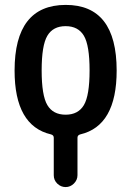

<svg xmlns="http://www.w3.org/2000/svg" viewBox="-20 -550 540 790"><path d="M325.2 -402.8Q301.8 -442.4 250 -442.4Q198.2 -442.4 174.8 -402.8Q151.4 -363.3 151.4 -260.3Q151.4 -157.2 174.8 -117.7Q198.2 -78.1 250 -78.1Q301.8 -78.1 325.2 -117.7Q348.6 -157.2 348.6 -260.3Q348.6 -363.3 325.2 -402.8ZM189.5 2.9Q40 -32.2 40 -259.8Q40 -529.3 250 -529.8Q460 -530.3 460 -259.8Q460 -32.2 310.5 2.9Q298.8 5.9 298.8 16.6V170.9Q298.8 190.4 284.2 205.1Q269.5 219.7 250 219.7Q230.5 219.7 215.8 205.6Q201.2 191.4 201.2 170.9V16.6Q201.2 5.9 189.5 2.9Z"/></svg>

Font: Rounded-X Mgen+ 1m medium
Style: Regular
Weight: 500
Designer: [Source Han Sans]
Ryoko NISHIZUKA  (kana & ideographs); Paul D. Hunt (Latin, Greek & Cyrillic); Wenlong ZHANG  (bopomofo
Version: Version 1.059.20150602